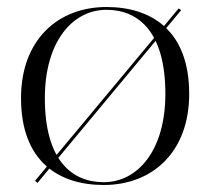

<svg xmlns="http://www.w3.org/2000/svg" viewBox="-20 -524 600 548"><path d="M87 -2 497 -495 490 -500 80 -8ZM40 -244C40 -62 149 4 276 4C414 4 520 -89 520 -256C520 -438 411 -504 284 -504C146 -504 40 -411 40 -244ZM108 -244C108 -404 186 -496 284 -496C377 -496 452 -431 452 -256C452 -96 374 -4 276 -4C183 -4 108 -69 108 -244Z"/></svg>

Font: Italiana
Style: Regular
Weight: 400
Designer: Santiago Orozco
Foundry: Santiago Orozco
Version: Version 1.000;PS 001.001;hotconv 1.0.56